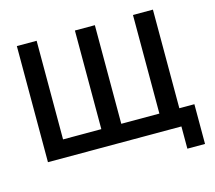

<svg xmlns="http://www.w3.org/2000/svg" viewBox="-116 -854 1268 1134"><g transform="rotate(-15 517.5 -287.0)"><path d="M894 136V0H78V-710H199V-107H433V-710H555V-107H788V-710H910V-107H1002V136Z"/></g></svg>

Font: Rising Sun SemiBold
Style: Regular
Weight: 600
Designer: Matt McInerney, Pablo Impallari, Rodrigo Fuenzalida (Raleway font), Stephen Hutchings (Greek), Cristiano Sobral (main ch
Foundry: The Rising Sun Project Authors
Version: Version 4.327; ttfautohint (v1.8.4.7-5d5b-dirty)